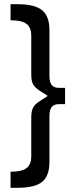

<svg xmlns="http://www.w3.org/2000/svg" viewBox="-20 -763 379 909"><path d="M288 -347V-270H259Q236 -270 225 -256.5Q214 -243 214 -212V4Q214 70 179.5 98Q145 126 65 126H30V50Q83 50 105.5 33Q128 16 128 -23V-206Q128 -232 134 -247Q140 -262 150.5 -271Q161 -280 183 -294Q196 -301 206 -309L183 -324Q152 -342 140 -358Q128 -374 128 -410V-594Q128 -633 105.5 -650Q83 -667 30 -667V-743H65Q145 -743 179.5 -714.5Q214 -686 214 -621V-405Q214 -374 225 -360.5Q236 -347 259 -347Z"/></svg>

Font: Montserrat arm2
Style: Regular
Weight: 400
Designer: Julieta Ulanovsky
Foundry: Julieta Ulanovsky
Version: Version 6.000